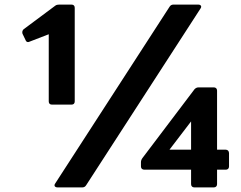

<svg xmlns="http://www.w3.org/2000/svg" viewBox="-20 -778 1049 835"><path d="M230 37H338C345 37 351 34 355 27L852 -741C854 -744 855 -746 855 -749C855 -754 850 -758 843 -758H734C727 -758 721 -755 717 -748L220 20C218 23 217 25 217 28C217 33 222 37 230 37ZM78 -631 91 -604C93 -598 97 -595 102 -595C104 -595 107 -596 109 -597L192 -629V-337C192 -328 197 -323 206 -323H291C300 -323 305 -328 305 -337V-744C305 -753 300 -758 291 -758H237C231 -758 225 -757 220 -753L83 -651C79 -647 77 -643 77 -638C77 -636 77 -633 78 -631ZM593 -72V-54C593 -45 599 -40 608 -40H811V23C811 32 817 37 825 37H910C918 37 924 32 924 23V-40H962C970 -40 976 -45 976 -54V-112C976 -121 970 -127 962 -127H924V-384C924 -393 918 -398 910 -398H844C836 -398 831 -395 826 -390L599 -90C595 -84 593 -79 593 -72ZM717 -127 811 -250V-127Z"/></svg>

Font: LINE Seed JP_OTF Bold
Style: Regular
Weight: 700
Designer: LINE & Fontrix & Fontworks
Version: Version 1.009